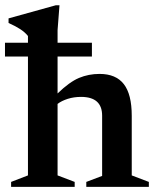

<svg xmlns="http://www.w3.org/2000/svg" viewBox="-30 -732 612 752"><path d="M262.5 0H13.5V-19.5L79.5 -45V-510.5H-10.5V-564.5H79.5V-591Q68.5 -605 50.5 -617Q32.5 -629 3.5 -642V-660L189 -711.5H203L195.5 -614V-564.5H330V-510.5H195.5V-366Q242 -411 279.5 -426.8Q317 -442.5 360 -442.5Q424 -442.5 455 -402.5Q486 -362.5 486 -278.5V-45L553 -19.5V0H308V-19.5L370 -43V-279Q370 -352.5 287.5 -352.5Q259.5 -352.5 235.2 -344.8Q211 -337 195.5 -325V-45L262.5 -19.5Z"/></svg>

Font: Newsreader Text SemiBold
Style: Regular
Weight: 600
Designer: Hugues Gentile
Foundry: Production Type
Version: Version 1.001